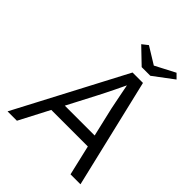

<svg xmlns="http://www.w3.org/2000/svg" viewBox="-243 -1023 1160 1160"><g transform="rotate(45 336.5 -443.5)"><path d="M25 0 393 -700H482L648 0H563L457 -454Q453 -473 448 -498.5Q443 -524 437.5 -551.5Q432 -579 427 -605Q422 -631 418 -651H438Q426 -626 414 -600.5Q402 -575 389.5 -549.5Q377 -524 364.5 -499Q352 -474 339 -449L105 0ZM167 -193 206 -269H537L559 -193ZM409 -762 309 -858 346 -887 468 -812H438L582 -887L611 -858L483 -762Z"/></g></svg>

Font: Lexend Light
Style: Italic
Weight: 300
Italic angle: -8.13011°
Designer: Bonnie Shaver-Troup, Thomas Jockin
Foundry: Lexend
Version: Version 1.007